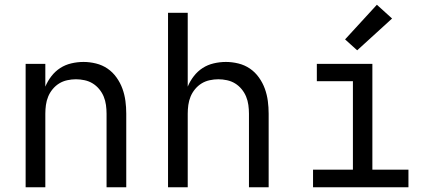

<svg xmlns="http://www.w3.org/2000/svg" viewBox="-20 -789 1840 809"><path d="M88 0V-520H171V-424Q181 -448 197 -468.5Q213 -489 234 -502.5Q255 -516 280.5 -522Q306 -528 332 -528Q358 -528 384.5 -521.5Q411 -515 433 -500Q455 -485 471 -462.5Q487 -440 496 -415Q505 -390 508.5 -363.5Q512 -337 512 -310V0H429V-310Q429 -328 426.5 -346.5Q424 -365 417 -382Q410 -399 398 -413.5Q386 -428 370.5 -437.5Q355 -447 336.5 -451Q318 -455 300 -455Q282 -455 263.5 -451Q245 -447 229.5 -437.5Q214 -428 202 -413.5Q190 -399 183 -382Q176 -365 173.5 -346.5Q171 -328 171 -310V0Z M688 0V-735H771V-424Q781 -448 797 -468.5Q813 -489 834 -502.5Q855 -516 880.5 -522Q906 -528 932 -528Q958 -528 984.5 -521.5Q1011 -515 1033 -500Q1055 -485 1071 -462.5Q1087 -440 1096 -415Q1105 -390 1108.5 -363.5Q1112 -337 1112 -310V0H1029V-310Q1029 -328 1026.5 -346.5Q1024 -365 1017 -382Q1010 -399 998 -413.5Q986 -428 970.5 -437.5Q955 -447 936.5 -451Q918 -455 900 -455Q882 -455 863.5 -451Q845 -447 829.5 -437.5Q814 -428 802 -413.5Q790 -399 783 -382Q776 -365 773.5 -346.5Q771 -328 771 -310V0Z M1299 0V-74H1467V-447H1315V-520H1549V-74H1701V0ZM1485 -577 1434 -623 1568 -769 1632 -711Z"/></svg>

Font: Iosevka Custom Extended
Style: Regular
Weight: 400
Width: 7
Monospace: yes
Designer: Belleve Invis
Foundry: Belleve Invis
Version: Version 11.2.4; ttfautohint (v1.8.4)